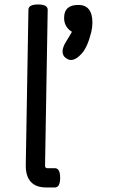

<svg xmlns="http://www.w3.org/2000/svg" viewBox="-20 -804 504 851"><path d="M264.2 -725.6Q264.2 -782.2 327.1 -782.2Q389.6 -782.2 389.6 -703.1Q389.6 -682.6 384.3 -661.1Q368.2 -595.7 342.5 -566.9Q316.9 -538.1 293.9 -538.1Q283.7 -538.1 270.5 -547.9Q257.3 -557.6 257.3 -576.2Q257.3 -594.7 272.9 -619.6Q288.6 -644.5 298.8 -663.1Q266.6 -682.6 264.2 -719.7Q264.2 -722.7 264.2 -725.6ZM246.6 -16.1Q246.6 26.9 223.1 26.9H185.5Q94.2 26.9 94.2 -70.8L106 -760.7Q106 -784.2 148.4 -784.2Q191.4 -784.2 191.4 -760.7L179.7 -70.8Q179.7 -58.6 188.5 -58.6H223.1Q246.6 -58.6 246.6 -16.1Z"/></svg>

Font: Comic Relief LRS
Style: Regular
Weight: 400
Designer: Jeff Davis
Foundry: Loudifier
Version: Version 1.0